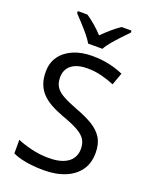

<svg xmlns="http://www.w3.org/2000/svg" viewBox="-172 -1035 893 1136"><g transform="rotate(20 274.5 -467.0)"><path d="M502 -191Q502 -127 471 -82.5Q440 -38 382.5 -14Q325 10 247 10Q207 10 170.5 6Q134 2 104 -5.5Q74 -13 51 -24V-110Q87 -94 140.5 -81Q194 -68 251 -68Q304 -68 340 -82Q376 -96 394 -122Q412 -148 412 -183Q412 -218 397 -242Q382 -266 345.5 -286.5Q309 -307 244 -330Q198 -347 163.5 -366.5Q129 -386 106 -411Q83 -436 71.5 -468Q60 -500 60 -542Q60 -599 89 -639.5Q118 -680 169.5 -702Q221 -724 288 -724Q347 -724 396 -713Q445 -702 485 -684L457 -607Q420 -623 376.5 -634Q333 -645 286 -645Q241 -645 211 -632Q181 -619 166 -595.5Q151 -572 151 -541Q151 -505 166 -481Q181 -457 215 -438Q249 -419 307 -397Q370 -374 413.5 -347.5Q457 -321 479.5 -284Q502 -247 502 -191ZM239 -784Q226 -807 204 -833.5Q182 -860 158 -886Q134 -912 116 -931V-944H176Q202 -927 230 -903Q258 -879 283 -852Q310 -879 338 -903Q366 -927 392 -944H454V-931Q435 -912 410.5 -886Q386 -860 363.5 -833.5Q341 -807 329 -784Z"/></g></svg>

Font: Noto Sans Cham
Style: Regular
Weight: 400
Designer: Monotype Design Team
Foundry: Monotype Imaging Inc.
Version: Version 2.002